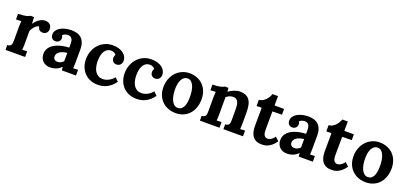

<svg xmlns="http://www.w3.org/2000/svg" viewBox="20 -1511 5105 2414"><g transform="rotate(20 2572.0 -304.0)"><path d="M386.7 -516.1Q404.3 -516.1 420.2 -511.2Q436 -506.3 448 -496.3Q460 -486.3 467 -470.7Q474.1 -455.1 474.1 -433.1Q474.1 -421.4 470.2 -408.9Q466.3 -396.5 458 -386.2Q449.7 -376 436.3 -369.4Q422.9 -362.8 403.8 -362.8Q393.6 -362.8 382.8 -365.5Q372.1 -368.2 363 -374.8Q354 -381.3 347.4 -392.6Q340.8 -403.8 339.4 -421.4Q324.2 -421.4 308.8 -411.4Q293.5 -401.4 280 -386.5Q266.6 -371.6 256.3 -354.5Q246.1 -337.4 241.7 -323.7V-160.6Q241.7 -153.3 241.5 -143.1Q241.2 -132.8 240.7 -121.1Q240.2 -109.4 239.5 -96.9Q238.8 -84.5 237.8 -73.2L302.7 -76.2V0H40.5V-64.9Q61.5 -64.9 73.5 -71.3Q85.4 -77.6 91.3 -89.4Q97.2 -101.1 98.6 -117.4Q100.1 -133.8 100.1 -153.8V-322.3Q100.1 -340.3 100.8 -362.5Q101.6 -384.8 104 -407.2L33.7 -404.3V-480Q68.4 -480 95 -482.9Q121.6 -485.8 140.4 -490.2Q159.2 -494.6 170.7 -499.8Q182.1 -504.9 187.5 -509.8H236.8L241.2 -423.8H242.7Q252.4 -437 266.4 -453.1Q280.3 -469.2 298.6 -483.2Q316.9 -497.1 338.9 -506.6Q360.8 -516.1 386.7 -516.1Z M783.7 -230Q755.4 -227.1 730.5 -219.7Q705.6 -212.4 687.3 -200.4Q668.9 -188.5 658.4 -171.9Q647.9 -155.3 647.9 -133.8Q648.4 -119.6 653.3 -109.9Q658.2 -100.1 665.8 -93.8Q673.3 -87.4 683.3 -84.5Q693.4 -81.5 704.1 -81.5Q727.5 -81.5 747.6 -91.3Q767.6 -101.1 783.2 -118.2ZM527.3 -384.3Q527.3 -413.6 543.7 -438Q560.1 -462.4 588.6 -479.7Q617.2 -497.1 655.8 -506.6Q694.3 -516.1 738.3 -516.1Q782.2 -516.1 816.7 -504.9Q851.1 -493.7 874.8 -470.2Q898.4 -446.8 910.9 -410.6Q923.3 -374.5 923.3 -324.7Q923.3 -299.3 923.1 -280Q922.9 -260.7 922.9 -242.9Q922.9 -225.1 922.6 -205.6Q922.4 -186 922.4 -160.6Q922.4 -153.3 922.1 -143.1Q921.9 -132.8 921.6 -121.1Q921.4 -109.4 920.7 -96.9Q919.9 -84.5 918.9 -73.2L983.4 -76.2V0H794.4Q792.5 -14.2 791.7 -23.7Q791 -33.2 790.5 -45.9H789.6Q755.4 -11.7 718.3 2.2Q681.2 16.1 641.6 16.1Q609.4 16.1 584 6.1Q558.6 -3.9 541.3 -22Q523.9 -40 514.6 -64.2Q505.4 -88.4 505.4 -117.2Q505.4 -148.9 516.6 -174.3Q527.8 -199.7 547.6 -219.7Q567.4 -239.7 594.2 -254.4Q621.1 -269 652.1 -278.8Q683.1 -288.6 716.8 -293.9Q750.5 -299.3 784.2 -300.8V-353Q784.2 -373 780.8 -389.9Q777.3 -406.7 769 -418.9Q760.7 -431.2 747.1 -438Q733.4 -444.8 712.9 -444.3Q692.4 -443.4 674.8 -436Q657.2 -428.7 644.5 -415.5Q652.3 -407.2 654.5 -396.5Q656.7 -385.7 656.7 -378.4Q656.7 -367.7 652.8 -356.7Q648.9 -345.7 640.6 -336.7Q632.3 -327.6 619.6 -321.8Q606.9 -315.9 589.4 -315.9Q574.7 -316.4 563 -322Q551.3 -327.6 543.5 -336.7Q535.6 -345.7 531.5 -357.9Q527.3 -370.1 527.3 -384.3Z M1348.1 -369.1Q1348.1 -377.9 1351.1 -390.4Q1354 -402.8 1360.4 -412.6Q1355 -422.4 1346.4 -428.7Q1337.9 -435.1 1328.4 -439Q1318.8 -442.9 1309.3 -444.3Q1299.8 -445.8 1292.5 -445.8Q1267.1 -445.8 1246.1 -434.3Q1225.1 -422.9 1209.7 -400.1Q1194.3 -377.4 1185.8 -344.2Q1177.2 -311 1177.2 -267.6Q1177.2 -229.5 1184.3 -194.3Q1191.4 -159.2 1207.5 -132.3Q1223.6 -105.5 1250 -89.4Q1276.4 -73.2 1314.9 -73.2Q1335 -73.2 1355.2 -78.9Q1375.5 -84.5 1394 -94.5Q1412.6 -104.5 1429.4 -118.7Q1446.3 -132.8 1459.5 -149.9L1505.4 -105.5Q1478 -67.9 1449.2 -44.2Q1420.4 -20.5 1391.1 -7.1Q1361.8 6.3 1333 11.2Q1304.2 16.1 1276.9 16.1Q1226.1 16.1 1181.4 -1Q1136.7 -18.1 1103.3 -50.8Q1069.8 -83.5 1050.3 -130.9Q1030.8 -178.2 1030.8 -239.3Q1030.8 -295.4 1049.8 -345.9Q1068.8 -396.5 1103 -434.1Q1137.2 -471.7 1185.1 -493.9Q1232.9 -516.1 1291 -516.1Q1338.4 -516.1 1374.5 -504.4Q1410.6 -492.7 1434.8 -473.6Q1459 -454.6 1471.2 -429.9Q1483.4 -405.3 1483.4 -378.9Q1483.4 -363.8 1478.8 -350.1Q1474.1 -336.4 1465.1 -326.2Q1456.1 -315.9 1442.9 -310.1Q1429.7 -304.2 1413.1 -304.2Q1394.5 -304.2 1382.3 -310.5Q1370.1 -316.9 1362.3 -326.4Q1354.5 -335.9 1351.3 -347.4Q1348.1 -358.9 1348.1 -369.1Z M1865.7 -369.1Q1865.7 -377.9 1868.7 -390.4Q1871.6 -402.8 1877.9 -412.6Q1872.6 -422.4 1864 -428.7Q1855.5 -435.1 1845.9 -439Q1836.4 -442.9 1826.9 -444.3Q1817.4 -445.8 1810.1 -445.8Q1784.7 -445.8 1763.7 -434.3Q1742.7 -422.9 1727.3 -400.1Q1711.9 -377.4 1703.4 -344.2Q1694.8 -311 1694.8 -267.6Q1694.8 -229.5 1701.9 -194.3Q1709 -159.2 1725.1 -132.3Q1741.2 -105.5 1767.6 -89.4Q1793.9 -73.2 1832.5 -73.2Q1852.5 -73.2 1872.8 -78.9Q1893.1 -84.5 1911.6 -94.5Q1930.2 -104.5 1947 -118.7Q1963.9 -132.8 1977.1 -149.9L2022.9 -105.5Q1995.6 -67.9 1966.8 -44.2Q1938 -20.5 1908.7 -7.1Q1879.4 6.3 1850.6 11.2Q1821.8 16.1 1794.4 16.1Q1743.7 16.1 1699 -1Q1654.3 -18.1 1620.8 -50.8Q1587.4 -83.5 1567.9 -130.9Q1548.3 -178.2 1548.3 -239.3Q1548.3 -295.4 1567.4 -345.9Q1586.4 -396.5 1620.6 -434.1Q1654.8 -471.7 1702.6 -493.9Q1750.5 -516.1 1808.6 -516.1Q1856 -516.1 1892.1 -504.4Q1928.2 -492.7 1952.4 -473.6Q1976.6 -454.6 1988.8 -429.9Q2001 -405.3 2001 -378.9Q2001 -363.8 1996.3 -350.1Q1991.7 -336.4 1982.7 -326.2Q1973.6 -315.9 1960.4 -310.1Q1947.3 -304.2 1930.7 -304.2Q1912.1 -304.2 1899.9 -310.5Q1887.7 -316.9 1879.9 -326.4Q1872.1 -335.9 1868.9 -347.4Q1865.7 -358.9 1865.7 -369.1Z M2315.9 -445.8Q2286.6 -444.8 2267.1 -429Q2247.6 -413.1 2235.4 -387.7Q2223.1 -362.3 2218 -330.3Q2212.9 -298.3 2212.9 -265.6Q2212.9 -227.1 2219 -189.2Q2225.1 -151.4 2238.5 -121.6Q2252 -91.8 2273.2 -73.2Q2294.4 -54.7 2324.7 -54.7Q2354.5 -55.2 2373.3 -71.3Q2392.1 -87.4 2403.1 -113Q2414.1 -138.7 2418.2 -170.4Q2422.4 -202.1 2422.4 -234.4Q2422.4 -271.5 2417.2 -309.3Q2412.1 -347.2 2399.7 -377.4Q2387.2 -407.7 2366.9 -426.8Q2346.7 -445.8 2315.9 -445.8ZM2317.9 -516.1Q2371.6 -516.1 2417.7 -498.5Q2463.9 -481 2497.6 -447.8Q2531.2 -414.6 2550.5 -366.9Q2569.8 -319.3 2569.8 -259.3Q2569.8 -196.3 2551.5 -145.3Q2533.2 -94.2 2500.2 -58.3Q2467.3 -22.5 2421.4 -3.2Q2375.5 16.1 2320.8 16.1Q2266.6 16.1 2220 -1.7Q2173.3 -19.5 2139.2 -52.5Q2105 -85.4 2085.4 -132.6Q2065.9 -179.7 2065.9 -238.8Q2065.9 -300.8 2085.9 -352.1Q2106 -403.3 2140.4 -439.7Q2174.8 -476.1 2220.7 -496.1Q2266.6 -516.1 2317.9 -516.1Z M3157.2 -160.6Q3157.2 -153.3 3157 -143.1Q3156.7 -132.8 3156.2 -121.1Q3155.8 -109.4 3155 -96.9Q3154.3 -84.5 3153.3 -73.2L3218.3 -76.2V0H2956.1V-64.9Q2977.1 -64.9 2989 -71.3Q3001 -77.6 3006.8 -89.4Q3012.7 -101.1 3014.2 -117.4Q3015.6 -133.8 3015.6 -153.8L3015.1 -296.4Q3014.6 -362.3 2995.1 -393.1Q2975.6 -423.8 2934.1 -423.8Q2908.2 -423.8 2884 -413.1Q2859.9 -402.3 2842.8 -387.2V-160.6Q2842.8 -153.3 2842.5 -143.1Q2842.3 -132.8 2841.8 -121.1Q2841.3 -109.4 2840.6 -96.9Q2839.8 -84.5 2838.9 -73.2L2903.8 -76.2V0H2641.6V-64.9Q2662.6 -64.9 2674.6 -71.3Q2686.5 -77.6 2692.4 -89.4Q2698.2 -101.1 2699.7 -117.4Q2701.2 -133.8 2701.2 -153.8V-322.3Q2701.2 -340.3 2701.9 -362.5Q2702.6 -384.8 2705.1 -407.2L2634.8 -404.3V-480Q2669.4 -480 2696 -482.9Q2722.7 -485.8 2741.5 -490.2Q2760.3 -494.6 2771.7 -499.8Q2783.2 -504.9 2788.6 -509.8H2837.9L2842.3 -460.4H2843.8Q2858.4 -471.7 2877.2 -481.9Q2896 -492.2 2915.8 -499.8Q2935.5 -507.3 2954.3 -511.7Q2973.1 -516.1 2988.3 -516.1Q3034.2 -516.1 3066.2 -503.2Q3098.1 -490.2 3118.4 -463.4Q3138.7 -436.5 3147.9 -394.5Q3157.2 -352.5 3157.2 -294.9Z M3248 -500Q3273.9 -500.5 3296.4 -512.9Q3318.8 -525.4 3336.7 -543.9Q3354.5 -562.5 3366.9 -584.5Q3379.4 -606.4 3385.3 -625.5H3459L3458.5 -500H3585.9V-422.9L3458.5 -420.4Q3458 -349.6 3457.8 -303Q3457.5 -256.3 3457.3 -228.3Q3457 -200.2 3457 -188.5V-174.3Q3457 -156.7 3459.2 -139.4Q3461.4 -122.1 3468 -108.2Q3474.6 -94.2 3486.6 -85.7Q3498.5 -77.1 3517.6 -77.1Q3523.9 -77.1 3533.4 -79.1Q3543 -81.1 3554.9 -87.2Q3566.9 -93.3 3580.6 -105.2Q3594.2 -117.2 3608.4 -137.2L3656.7 -92.3Q3629.4 -52.2 3602.1 -30.3Q3574.7 -8.3 3549.8 2Q3524.9 12.2 3504.4 14.2Q3483.9 16.1 3470.2 16.1Q3453.6 16.1 3435.8 13.4Q3418 10.7 3400.6 3.4Q3383.3 -3.9 3367.9 -17.3Q3352.5 -30.8 3340.6 -52.2Q3328.6 -73.7 3321.8 -104.2Q3314.9 -134.8 3314.9 -176.3L3316.4 -417.5L3248 -416.5Z M3952.6 -230Q3924.3 -227.1 3899.4 -219.7Q3874.5 -212.4 3856.2 -200.4Q3837.9 -188.5 3827.4 -171.9Q3816.9 -155.3 3816.9 -133.8Q3817.4 -119.6 3822.3 -109.9Q3827.1 -100.1 3834.7 -93.8Q3842.3 -87.4 3852.3 -84.5Q3862.3 -81.5 3873 -81.5Q3896.5 -81.5 3916.5 -91.3Q3936.5 -101.1 3952.1 -118.2ZM3696.3 -384.3Q3696.3 -413.6 3712.6 -438Q3729 -462.4 3757.6 -479.7Q3786.1 -497.1 3824.7 -506.6Q3863.3 -516.1 3907.2 -516.1Q3951.2 -516.1 3985.6 -504.9Q4020 -493.7 4043.7 -470.2Q4067.4 -446.8 4079.8 -410.6Q4092.3 -374.5 4092.3 -324.7Q4092.3 -299.3 4092 -280Q4091.8 -260.7 4091.8 -242.9Q4091.8 -225.1 4091.6 -205.6Q4091.3 -186 4091.3 -160.6Q4091.3 -153.3 4091.1 -143.1Q4090.8 -132.8 4090.6 -121.1Q4090.3 -109.4 4089.6 -96.9Q4088.9 -84.5 4087.9 -73.2L4152.3 -76.2V0H3963.4Q3961.4 -14.2 3960.7 -23.7Q3960 -33.2 3959.5 -45.9H3958.5Q3924.3 -11.7 3887.2 2.2Q3850.1 16.1 3810.5 16.1Q3778.3 16.1 3752.9 6.1Q3727.5 -3.9 3710.2 -22Q3692.9 -40 3683.6 -64.2Q3674.3 -88.4 3674.3 -117.2Q3674.3 -148.9 3685.5 -174.3Q3696.8 -199.7 3716.6 -219.7Q3736.3 -239.7 3763.2 -254.4Q3790 -269 3821 -278.8Q3852.1 -288.6 3885.7 -293.9Q3919.4 -299.3 3953.1 -300.8V-353Q3953.1 -373 3949.7 -389.9Q3946.3 -406.7 3938 -418.9Q3929.7 -431.2 3916 -438Q3902.3 -444.8 3881.8 -444.3Q3861.3 -443.4 3843.8 -436Q3826.2 -428.7 3813.5 -415.5Q3821.3 -407.2 3823.5 -396.5Q3825.7 -385.7 3825.7 -378.4Q3825.7 -367.7 3821.8 -356.7Q3817.9 -345.7 3809.6 -336.7Q3801.3 -327.6 3788.6 -321.8Q3775.9 -315.9 3758.3 -315.9Q3743.7 -316.4 3731.9 -322Q3720.2 -327.6 3712.4 -336.7Q3704.6 -345.7 3700.4 -357.9Q3696.3 -370.1 3696.3 -384.3Z M4181.6 -500Q4207.5 -500.5 4230 -512.9Q4252.4 -525.4 4270.3 -543.9Q4288.1 -562.5 4300.5 -584.5Q4313 -606.4 4318.8 -625.5H4392.6L4392.1 -500H4519.5V-422.9L4392.1 -420.4Q4391.6 -349.6 4391.4 -303Q4391.1 -256.3 4390.9 -228.3Q4390.6 -200.2 4390.6 -188.5V-174.3Q4390.6 -156.7 4392.8 -139.4Q4395 -122.1 4401.6 -108.2Q4408.2 -94.2 4420.2 -85.7Q4432.1 -77.1 4451.2 -77.1Q4457.5 -77.1 4467 -79.1Q4476.6 -81.1 4488.5 -87.2Q4500.5 -93.3 4514.2 -105.2Q4527.8 -117.2 4542 -137.2L4590.3 -92.3Q4563 -52.2 4535.6 -30.3Q4508.3 -8.3 4483.4 2Q4458.5 12.2 4438 14.2Q4417.5 16.1 4403.8 16.1Q4387.2 16.1 4369.4 13.4Q4351.6 10.7 4334.2 3.4Q4316.9 -3.9 4301.5 -17.3Q4286.1 -30.8 4274.2 -52.2Q4262.2 -73.7 4255.4 -104.2Q4248.5 -134.8 4248.5 -176.3L4250 -417.5L4181.6 -416.5Z M4858.9 -445.8Q4829.6 -444.8 4810.1 -429Q4790.5 -413.1 4778.3 -387.7Q4766.1 -362.3 4761 -330.3Q4755.9 -298.3 4755.9 -265.6Q4755.9 -227.1 4762 -189.2Q4768.1 -151.4 4781.5 -121.6Q4794.9 -91.8 4816.2 -73.2Q4837.4 -54.7 4867.7 -54.7Q4897.5 -55.2 4916.3 -71.3Q4935.1 -87.4 4946 -113Q4957 -138.7 4961.2 -170.4Q4965.3 -202.1 4965.3 -234.4Q4965.3 -271.5 4960.2 -309.3Q4955.1 -347.2 4942.6 -377.4Q4930.2 -407.7 4909.9 -426.8Q4889.6 -445.8 4858.9 -445.8ZM4860.8 -516.1Q4914.6 -516.1 4960.7 -498.5Q5006.8 -481 5040.5 -447.8Q5074.2 -414.6 5093.5 -366.9Q5112.8 -319.3 5112.8 -259.3Q5112.8 -196.3 5094.5 -145.3Q5076.2 -94.2 5043.2 -58.3Q5010.3 -22.5 4964.4 -3.2Q4918.5 16.1 4863.8 16.1Q4809.6 16.1 4762.9 -1.7Q4716.3 -19.5 4682.1 -52.5Q4647.9 -85.4 4628.4 -132.6Q4608.9 -179.7 4608.9 -238.8Q4608.9 -300.8 4628.9 -352.1Q4648.9 -403.3 4683.3 -439.7Q4717.8 -476.1 4763.7 -496.1Q4809.6 -516.1 4860.8 -516.1Z"/></g></svg>

Font: Parastoo FD
Style: Bold-FD
Weight: 700
Foundry: Saber Rastikerdar (saber.rastikerdar@gmail.com)
Version: Version 2.0.1